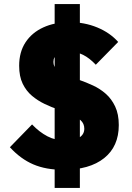

<svg xmlns="http://www.w3.org/2000/svg" viewBox="-20 -831 653 952"><path d="M293 11Q208 11 145 -16Q82 -43 29 -101L139 -214Q175 -176 215.5 -155Q256 -134 306 -134Q350 -134 374 -149.5Q398 -165 398 -193Q398 -218 380 -234.5Q362 -251 333.5 -263.5Q305 -276 270.5 -287.5Q236 -299 201.5 -315.5Q167 -332 138.5 -356Q110 -380 92.5 -416Q75 -452 75 -505Q75 -573 106.5 -621Q138 -669 194.5 -695Q251 -721 325 -721Q399 -721 462 -695Q525 -669 566 -623L455 -510Q424 -543 392 -559Q360 -575 323 -575Q287 -575 266 -562.5Q245 -550 245 -524Q245 -500 262.5 -485Q280 -470 309 -458.5Q338 -447 372.5 -435Q407 -423 441.5 -407Q476 -391 504.5 -366Q533 -341 551 -303Q569 -265 569 -211Q569 -105 496.5 -47Q424 11 293 11ZM251 101V-811H376V101Z"/></svg>

Font: Outfit Thin ExtraBold
Style: Regular
Weight: 800
Version: Version 1.100;gftools[0.9.27]